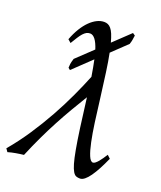

<svg xmlns="http://www.w3.org/2000/svg" viewBox="-165 -832 790 941"><g transform="rotate(20 230.5 -361.0)"><path d="M368.7 -683.6 291 -609.4Q299.3 -568.8 307.1 -512.5Q314.9 -456.1 324.7 -378.9Q332 -317.9 339.6 -262.9Q347.2 -208 356 -166.3Q364.7 -124.5 375 -99.9Q385.3 -75.2 397.9 -75.2Q403.3 -75.2 410.2 -80.6Q417 -85.9 424.3 -94.5Q431.6 -103 439 -114Q446.3 -125 453.6 -136.2L469.7 -121.1Q455.6 -89.4 441.7 -63.2Q427.7 -37.1 414.6 -18.6Q401.4 0 388.9 10Q376.5 20 364.7 20Q353.5 20 344.7 16.6Q335.9 13.2 328.1 0.2Q320.3 -12.7 313 -37.6Q305.7 -62.5 297.9 -105.5Q290 -148.4 281.2 -212.2Q272.5 -275.9 261.2 -366.2Q234.9 -323.2 210.2 -281Q185.5 -238.8 161.6 -193.8Q137.7 -148.9 114.5 -100.1Q91.3 -51.3 67.9 4.9Q59.1 5.9 48.3 7.3Q37.6 8.8 26.9 10.7Q16.1 12.7 5.9 14.9Q-4.4 17.1 -13.2 20L-24.4 3.9Q21.5 -50.3 62 -111.3Q102.5 -172.4 137 -234.4Q171.4 -296.4 199.2 -356.4Q227.1 -416.5 247.6 -467.8Q243.7 -492.7 239.7 -513.7Q235.8 -534.7 231.9 -553.2L137.2 -462.9L127 -471.2Q127.4 -477.5 127.7 -481.9Q127.9 -486.3 128.4 -491.2Q128.9 -496.1 130.6 -502.7Q132.3 -509.3 135.7 -520.5L219.7 -600.1Q198.7 -665.5 169.4 -665.5Q159.2 -665.5 150.6 -660.9Q142.1 -656.2 133.5 -646.7Q125 -637.2 115.7 -622.6Q106.4 -607.9 94.7 -588.4L78.6 -602.5Q91.3 -636.2 107.4 -662.4Q123.5 -688.5 141.4 -706.1Q159.2 -723.6 178 -732.9Q196.8 -742.2 215.3 -742.2Q225.6 -742.2 234.4 -738.5Q243.2 -734.9 251.2 -725.3Q259.3 -715.8 266.1 -699.5Q272.9 -683.1 279.8 -657.7L365.7 -739.3L378.4 -730.5Q377 -721.7 376.2 -716.6Q375.5 -711.4 374.8 -707Q374 -702.6 372.8 -697.5Q371.6 -692.4 368.7 -683.6Z"/></g></svg>

Font: Akkhara
Style: Italic
Weight: 400
Italic angle: -7°
Designer: J. Victor Gaultney
Version: Version 1.00 June 13, 2006, initial release